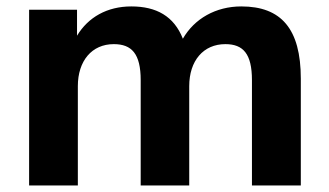

<svg xmlns="http://www.w3.org/2000/svg" viewBox="-20 -569 1010 589"><path d="M218.8 0V-304.7C218.8 -382.3 261.7 -433.6 329.1 -433.6C384.3 -433.6 411.6 -403.8 411.6 -323.2V0H560.5V-304.7C560.5 -382.3 603.5 -433.6 671.4 -433.6C726.1 -433.6 752.9 -403.8 752.9 -323.2V0H902.8V-327.6C902.8 -481 842.3 -549.3 720.2 -549.3C642.1 -549.3 576.2 -511.7 541 -450.2C513.7 -519.5 459.5 -549.3 382.8 -549.3C308.6 -549.3 250.5 -516.1 216.3 -459.5V-539.1H69.3V0Z"/></svg>

Font: Winston
Style: Bold
Weight: 700
Designer: Vernon Adams, Kim Jin-seong, David Berlow, Cristiano Sobral
Foundry: The Winston Project Authors
Version: Version 3.004